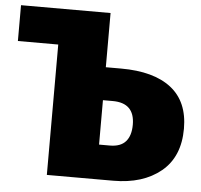

<svg xmlns="http://www.w3.org/2000/svg" viewBox="-51 -748 838 801"><g transform="rotate(5 368.5 -348.0)"><path d="M727 -242Q727 -124 651.5 -62Q576 0 452 0H174V-546H5V-696H380V-469H444Q581 -469 654 -412Q727 -355 727 -242ZM513 -240Q513 -331 421 -331H380V-145H425Q470 -145 491.5 -169.5Q513 -194 513 -240Z"/></g></svg>

Font: Fira Sans Black
Style: Regular
Weight: 900
Designer: Carrois Corporate & Edenspiekermann AG
Foundry: Carrois Corporate GbR & Edenspiekermann AG
Version: Version 4.203